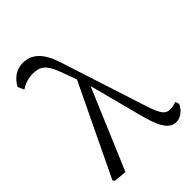

<svg xmlns="http://www.w3.org/2000/svg" viewBox="-234 -920 1047 1047"><g transform="rotate(-45 290.0 -396.5)"><path d="M572 -68C553 -61 538 -59 523 -59C490 -59 472 -79 445 -162L282 -666C250 -764 202 -807 135 -807C84 -807 47 -779 22 -734L38 -698C64 -715 96 -727 132 -727C187 -727 216 -707 246 -627L280 -534L28 -9L35 3L110 10L307 -456L390 -140C425 -8 462 14 501 14C532 14 564 -10 580 -46Z"/></g></svg>

Font: Shippori Mincho
Style: Regular
Weight: 400
Designer: Bonji Tadano  Ryoko NISHIZUKA  (kana & ideographs); Frank Grießhammer (Latin, Greek & Cyrillic); Wenlong ZHANG  (bopomof
Foundry: Adobe Systems Incorporated
Version: Version 1.003;PS 1.001;hotconv 16.6.54;makeotf.lib2.5.65590